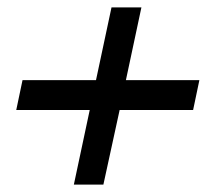

<svg xmlns="http://www.w3.org/2000/svg" viewBox="-20 -500 578 520"><path d="M520 -283 503 -202H304L260 0H180L223 -202H24L41 -283H240L282 -480H363L321 -283Z"/></svg>

Font: GFS Artemisia
Style: Bold Italic
Weight: 700
Italic angle: -12°
Designer: Designed by Takis Katsoulidis and George D. Matthiopoulos.
Foundry: Designed by Takis Katsoulidis and George D. Matthiopoulos.
Version: Version 1.0